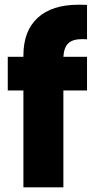

<svg xmlns="http://www.w3.org/2000/svg" viewBox="-20 -801 408 821"><path d="M80.1 0V-414.1H13.2V-558.1H80.1V-564Q80.1 -668.5 140.9 -724.6Q201.7 -780.8 315.9 -780.8Q344.2 -780.8 352.1 -779.8V-632.8L333 -633.8Q291 -633.8 272.2 -616Q253.4 -598.1 251 -558.1H352.1V-414.1H251V0Z"/></svg>

Font: Biathlonist
Style: Bold
Weight: 700
Designer: Go4gold
Foundry: Go4gold
Version: Version 3.010;FEAKit 1.0